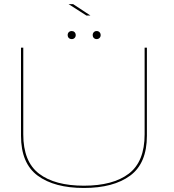

<svg xmlns="http://www.w3.org/2000/svg" viewBox="-20 -905 840 928"><path d="M385.5 3.5Q528 3.5 609 -56Q690 -115.5 690 -249V-674.5H679V-255.5Q679 -124 602.8 -65.8Q526.5 -7.5 385.5 -7.5Q244.5 -7.5 168.5 -65.8Q92.5 -124 92.5 -255.5V-674.5H81.5V-249Q81.5 -115.5 162.2 -56Q243 3.5 385.5 3.5ZM327 -716Q335 -716 340.5 -721.5Q346 -727 346 -735Q346 -744 340.5 -749.5Q335 -755 327 -755Q318 -755 312.5 -749.5Q307 -744 307 -735Q307 -727 312.5 -721.5Q318 -716 327 -716ZM447 -716Q455.5 -716 461 -721.5Q466.5 -727 466.5 -735Q466.5 -744 461 -749.5Q455.5 -755 447 -755Q439 -755 433.5 -749.5Q428 -744 428 -735Q428 -727 433.5 -721.5Q439 -716 447 -716ZM397.5 -830H417L333.5 -885H311.5Z"/></svg>

Font: Anybody Expanded Thin
Style: Regular
Weight: 250
Width: 7
Version: Version 1.113;gftools[0.9.25]